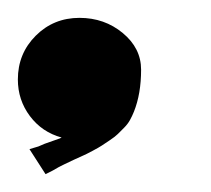

<svg xmlns="http://www.w3.org/2000/svg" viewBox="-20 -139 236 215"><path d="M13 28 23 25 30 22Q41 18 47 16L49 15Q27 9 13.5 -9Q0 -27 0 -50Q0 -79 20 -99Q40 -119 69 -119Q97 -119 117.5 -102Q138 -85 138 -61Q138 -34 130 -14Q128 -9 125.5 -4.5Q123 0 119 4Q115 8 112 11Q109 14 103 18Q97 22 94 24Q91 26 83.5 30Q76 34 73.5 35Q71 36 62.5 40Q54 44 52 45L46 48L39 52L31 56Z"/></svg>

Font: Loyal Sans
Style: Boldv1
Weight: 700
Version: Version 001.000